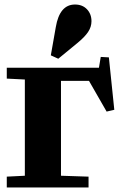

<svg xmlns="http://www.w3.org/2000/svg" viewBox="-20 -830 530 850"><path d="M426 -578 462 -576 486 -344 452 -336 374 -472H250V-52L372 -48V0H10V-48L90 -52V-478L10 -482V-530H418ZM238 -570 205 -585 227 -710Q244 -810 312 -810Q345 -810 365 -789Q385 -768 385 -736Q385 -711 370 -688.5Q355 -666 322 -639Z"/></svg>

Font: Minipax
Style: Bold
Weight: 700
Designer: Raphaël Ronot, Igor Stepanchenko (Cyrillic)
Foundry: steppetype
Version: Version 1.002